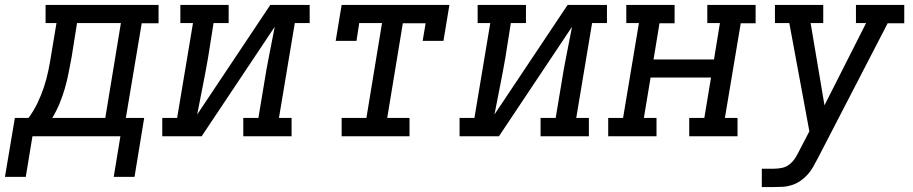

<svg xmlns="http://www.w3.org/2000/svg" viewBox="-65 -550 3685 775"><path d="M-45 164 -5 -74H50Q71 -102 86.5 -134.5Q102 -167 112.5 -199Q123 -231 130 -264.5Q137 -298 142 -331L163 -457H119V-530H575V-456H507L443 -74H517L478 164H394L421 0H66L39 164ZM146 -74H360L423 -457H246L224 -319Q218 -288 212 -256.5Q206 -225 197 -194Q188 -163 175.5 -132.5Q163 -102 146 -74Z M590 0V-74H650L714 -457H663V-530H858V-457H797L775 -318Q765 -260 753.5 -203Q742 -146 731 -88L1026 -530H1185V-457H1125L1061 -74H1112V0H917V-74H978L1001 -212Q1010 -270 1021.5 -327Q1033 -384 1044 -442L749 0Z M1314 0V-74H1414L1477 -457H1385L1374 -385H1290L1314 -530H1749L1725 -385H1641L1653 -456H1561L1498 -74H1588V0Z M1790 0V-74H1850L1914 -457H1863V-530H2058V-457H1997L1975 -318Q1965 -260 1953.5 -203Q1942 -146 1931 -88L2226 -530H2385V-457H2325L2261 -74H2312V0H2117V-74H2178L2201 -212Q2210 -270 2221.5 -327Q2233 -384 2244 -442L1949 0Z M2390 0V-74H2450L2514 -457H2463V-530H2658V-456H2597L2573 -310H2817L2841 -457H2790V-530H2985V-456H2925L2861 -74H2912V0H2717V-74H2778L2805 -237H2561L2534 -74H2585V0Z M3010 205V131H3059Q3075 131 3092 127.5Q3109 124 3123 112.5Q3137 101 3146 86Q3155 71 3163 55L3202 -20L3121 -457H3063V-530H3258V-457H3207L3263 -125L3431 -457H3390V-530H3585V-456H3518L3236 89Q3227 106 3217.5 123Q3208 140 3195 154.5Q3182 169 3166 180Q3150 191 3131.5 197Q3113 203 3095 204Q3077 205 3059 205Z"/></svg>

Font: Iosevka Slab Extended Oblique
Style: Regular
Weight: 400
Width: 7
Italic angle: -9°
Monospace: yes
Designer: Belleve Invis
Foundry: Belleve Invis
Version: Version 11.1.0; ttfautohint (v1.8.3)